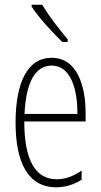

<svg xmlns="http://www.w3.org/2000/svg" viewBox="-20 -784 428 814"><path d="M159 -764H114V-756C146 -707 206 -643 244 -606H267V-617C231 -661 191 -710 159 -764ZM199 -539C96 -539 46 -433 46 -264C46 -97 98 10 218 10C260 10 296 -3 326 -22V-61C290 -36 256 -24 220 -24C128 -24 83 -109 83 -269H343V-303C343 -425 305 -539 199 -539ZM199 -506C277 -506 309 -412 308 -301H84C90 -439 132 -506 199 -506Z"/></svg>

Font: Noto Sans Lao UI ExtCond ExtLt
Style: Regular
Weight: 200
Width: 2
Designer: Monotype Design Team
Foundry: Monotype Imaging Inc.
Version: Version 2.000